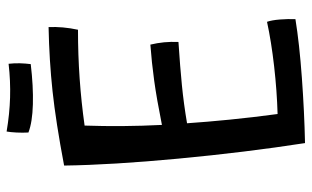

<svg xmlns="http://www.w3.org/2000/svg" viewBox="-201 -701 943 581"><g transform="rotate(-90 270.5 -410.5)"><path d="M503 12Q429 24 325.5 31.5Q222 39 128 41Q100 -140 81 -342Q62 -544 60 -688Q192 -713 285 -723Q378 -733 479 -735Q480 -714 478 -691.5Q476 -669 471 -646Q395 -646 323.5 -641Q252 -636 181 -626Q179 -569 179.5 -510.5Q180 -452 183 -392Q263 -408 317.5 -415.5Q372 -423 426 -427Q431 -406 433 -385.5Q435 -365 434 -342Q358 -337 302.5 -331.5Q247 -326 188 -316Q192 -257 199 -186.5Q206 -116 216 -42Q286 -44 360.5 -52.5Q435 -61 495 -74Q500 -60 502 -35Q504 -10 503 12ZM367 -789Q300 -781 245.5 -782.5Q191 -784 160 -796Q159 -814 160 -832.5Q161 -851 163 -862Q216 -853 266 -851.5Q316 -850 368 -856Q370 -838 369.5 -821.5Q369 -805 367 -789Z"/></g></svg>

Font: Atma Medium
Style: Regular
Weight: 500
Designer: Gregori Vincens, Jeremie Hornus, Riccardo Olocco, Yoann Minet.
Foundry: black foundry
Version: Version 1.101;PS 1.100;hotconv 1.0.86;makeotf.lib2.5.63406